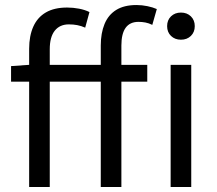

<svg xmlns="http://www.w3.org/2000/svg" viewBox="-20 -744 863 764"><path d="M96 0V-550Q96 -601 112.5 -638Q129 -675 162.5 -694.5Q196 -714 247 -714Q271 -714 294.5 -709.5Q318 -705 336 -696L319 -634Q303 -641 287.5 -644Q272 -647 254 -647Q218 -647 198 -622Q178 -597 178 -548V0ZM381 0V-563Q381 -612 396 -648.5Q411 -685 442.5 -704.5Q474 -724 523 -724Q545 -724 566.5 -719.5Q588 -715 604 -708L586 -645Q572 -652 558.5 -654.5Q545 -657 531 -657Q497 -657 480 -633.5Q463 -610 463 -563V0ZM24 -419V-481L96 -486H566V-419ZM659 0V-486H741V0ZM700 -586Q676 -586 660.5 -601Q645 -616 645 -640Q645 -664 660.5 -679Q676 -694 700 -694Q724 -694 739.5 -679Q755 -664 755 -640Q755 -616 739.5 -601Q724 -586 700 -586Z"/></svg>

Font: Source Sans 3
Style: Regular
Weight: 400
Designer: Paul D. Hunt
Foundry: Adobe
Version: Version 3.046;hotconv 1.0.118;makeotfexe 2.5.65603